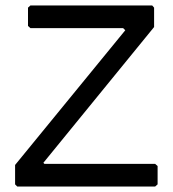

<svg xmlns="http://www.w3.org/2000/svg" viewBox="-20 -680 626 696"><path d="M90.3 -660.2H531.7L538.6 -652.3V-582L137.2 -89.8L141.1 -85.9H542.5L551.3 -78.1V-11.7L542.5 -3.9H42.5L34.7 -11.7V-82L434.1 -570.3L426.3 -578.1H90.3L81.5 -585.9V-652.3Z"/></svg>

Font: LaylaRuqaa
Style: Regular
Weight: 400
Version: Version 2.0